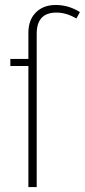

<svg xmlns="http://www.w3.org/2000/svg" viewBox="-20 -759 344 779"><path d="M206.1 -738.8Q258.3 -738.8 304.2 -710L290 -684.1Q248.5 -708 209 -708Q128.9 -708 128.9 -622.1V0H95.2V-491.2H22V-520H95.2V-626Q95.2 -678.2 125.5 -708.5Q155.8 -738.8 206.1 -738.8Z"/></svg>

Font: Fira Sans Compressed UltraLight
Style: Regular
Weight: 200
Width: 1
Designer: Carrois Corporate & Edenspiekermann AG
Foundry: Carrois Corporate GbR & Edenspiekermann AG
Version: Version 4.203;PS 004.203;hotconv 1.0.88;makeotf.lib2.5.64775